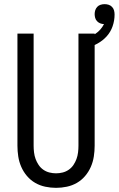

<svg xmlns="http://www.w3.org/2000/svg" viewBox="-20 -897 572 925"><path d="M250 8Q224 8 198 2.5Q172 -3 149.5 -16Q127 -29 110 -49Q93 -69 82.5 -93Q72 -117 68 -143Q64 -169 64 -195V-735H142V-195Q142 -179 144 -162.5Q146 -146 151.5 -131Q157 -116 166 -102.5Q175 -89 188.5 -79.5Q202 -70 218 -66Q234 -62 250 -62Q266 -62 282 -66Q298 -70 311.5 -79.5Q325 -89 334 -102.5Q343 -116 348.5 -131Q354 -146 356 -162.5Q358 -179 358 -195V-735H436V-195Q436 -169 432 -143Q428 -117 417.5 -93Q407 -69 390 -49Q373 -29 350.5 -16Q328 -3 302 2.5Q276 8 250 8ZM397 -665 383 -711Q398 -715 412.5 -720.5Q427 -726 440 -734.5Q453 -743 463.5 -755Q474 -767 481 -781Q472 -781 463 -784.5Q454 -788 447.5 -795Q441 -802 438.5 -811Q436 -820 436 -829Q436 -839 439 -848Q442 -857 448.5 -864Q455 -871 464.5 -874Q474 -877 484 -877Q494 -877 503.5 -874Q513 -871 520 -863.5Q527 -856 529.5 -846.5Q532 -837 532 -827Q532 -798 522.5 -770.5Q513 -743 494 -722Q475 -701 449.5 -687Q424 -673 397 -665Z"/></svg>

Font: Iosevka srxl
Style: Regular
Weight: 400
Monospace: yes
Designer: Belleve Invis
Foundry: Belleve Invis
Version: Version 33.0.1; ttfautohint (v1.8.3)